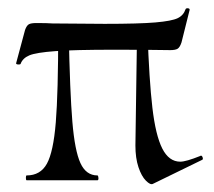

<svg xmlns="http://www.w3.org/2000/svg" viewBox="-20 -446 530 475"><path d="M449 -421 429 -341Q425 -329 419.5 -325.5Q414 -322 401 -322Q347 -323 262 -323Q165 -323 117 -319.5Q69 -316 52.5 -309Q36 -302 31 -288Q30 -286 24.5 -286.5Q19 -287 20 -290L42 -372Q46 -383 51.5 -386Q57 -389 70 -389Q97 -389 110 -388L239 -387Q324 -387 364.5 -390.5Q405 -394 419.5 -401Q434 -408 439 -423Q440 -426 445 -425.5Q450 -425 449 -421ZM333 -372Q337 -372 341 -369.5Q345 -367 345 -365Q349 -248 357 -179.5Q365 -111 381.5 -78.5Q398 -46 426 -46Q440 -46 475 -60L477 -61Q480 -61 481.5 -56Q483 -51 479 -50L358 9Q352 12 341 1Q330 -10 322.5 -32.5Q315 -55 315 -86L319 -364L331 -372ZM221 -12Q223 -12 223.5 -6Q224 0 221 0H46Q44 0 44 -6Q44 -12 46 -12Q80 -12 96 -41Q112 -70 118 -143Q124 -216 124 -368L150 -366Q153 -217 159 -145Q165 -73 179 -42.5Q193 -12 221 -12Z"/></svg>

Font: Cormorant SC Medium
Style: Regular
Weight: 500
Designer: Christian Thalmann (Catharsis Fonts)
Foundry: Catharsis Fonts
Version: Version 4.000